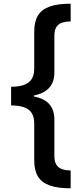

<svg xmlns="http://www.w3.org/2000/svg" viewBox="-20 -852 453 1038"><path d="M40 -383Q81 -383 108.5 -392.5Q136 -402 150.5 -423.5Q165 -445 165 -480V-680Q165 -734 184.5 -767Q204 -800 247 -816Q290 -832 362 -832V-736Q336 -736 316 -729.5Q296 -723 285 -706Q274 -689 274 -657V-461Q274 -409 246.5 -378Q219 -347 164 -336V-330Q219 -320 246.5 -289Q274 -258 274 -205V-10Q274 22 285 39Q296 56 316 62.5Q336 69 362 70V166Q290 166 247 150Q204 134 184.5 101Q165 68 165 14V-185Q165 -220 151 -241.5Q137 -263 109 -272.5Q81 -282 40 -282Z"/></svg>

Font: Noto Sans Devanagari SemiBold
Style: Regular
Weight: 600
Version: Version 2.003